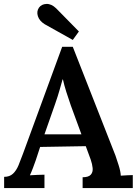

<svg xmlns="http://www.w3.org/2000/svg" viewBox="-20 -956 695 976"><path d="M1 0V-57Q29 -57 46 -73Q63 -89 74 -115.5Q85 -142 97 -175L296 -718H350L567 -165Q573 -148 583 -116.5Q593 -85 594 -63Q611 -64 627 -65Q643 -66 655 -66V0H400V-55Q430 -55 441.5 -68Q453 -81 451 -101.5Q449 -122 441 -145L416 -213L184 -209L162 -142Q156 -125 148 -103.5Q140 -82 132 -65Q149 -66 170.5 -67Q192 -68 206 -68V0ZM206 -273H394L340 -420Q328 -454 317 -489Q306 -524 300 -552H298Q292 -531 283 -499Q274 -467 260 -427ZM350 -753 207 -833Q180 -850 172.5 -874Q165 -898 178 -917Q191 -935 216 -936Q241 -937 265 -914L381 -796Z"/></svg>

Font: Lora SemiBold
Style: Regular
Weight: 600
Designer: Olga Karpushina, Alexei Vanyashin (Cyrillic)
Foundry: Cyreal
Version: Version 3.011; ttfautohint (v1.8.4.7-5d5b)